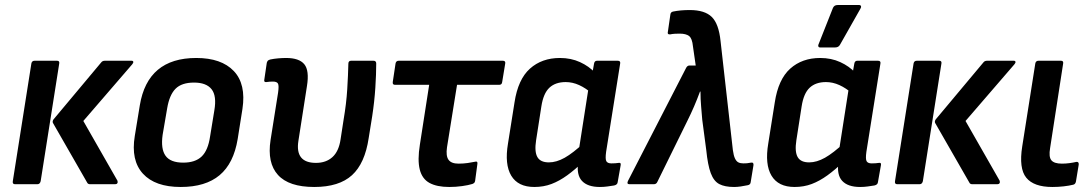

<svg xmlns="http://www.w3.org/2000/svg" viewBox="-20 -734 4350 765"><path d="M339 0Q330 0 327 -7L191 -244Q188 -250 193 -258L383 -485Q388 -492 398 -492H504Q510 -492 511 -488Q512 -484 507 -478L312 -252L448 -14Q450 -8 447.5 -4Q445 0 439 0ZM40 0Q29 0 31 -12L105 -481Q107 -492 118 -492H207Q218 -492 216 -481L142 -12Q139 0 129 0Z M700 11Q598 11 549.5 -42Q501 -95 517 -192L537 -314Q568 -503 762 -503Q862 -503 911.5 -451Q961 -399 946 -300L927 -180Q911 -83 855 -36Q799 11 700 11ZM710 -86Q758 -86 783.5 -110.5Q809 -135 817 -190L834 -294Q844 -352 823 -378.5Q802 -405 753 -405Q704 -405 679.5 -380.5Q655 -356 646 -302L628 -197Q620 -141 639.5 -113.5Q659 -86 710 -86Z M1232 11Q1131 11 1087.5 -37Q1044 -85 1058 -176L1088 -365Q1092 -393 1087.5 -401Q1083 -409 1067 -409Q1061 -409 1054.5 -408.5Q1048 -408 1041 -407Q1031 -406 1033 -416L1043 -484Q1045 -490 1047.5 -492.5Q1050 -495 1057 -497Q1071 -500 1088 -501.5Q1105 -503 1120 -503Q1172 -503 1192.5 -478Q1213 -453 1203 -391L1169 -173Q1162 -129 1179.5 -107Q1197 -85 1239 -85Q1279 -85 1304.5 -108Q1330 -131 1337 -179L1349 -257Q1360 -321 1363.5 -378Q1367 -435 1368 -480Q1368 -492 1379 -492H1468Q1479 -492 1479 -481Q1479 -439 1475.5 -384.5Q1472 -330 1463 -271L1449 -184Q1434 -83 1382.5 -36Q1331 11 1232 11Z M1770 11Q1721 11 1691.5 -5Q1662 -21 1652.5 -58.5Q1643 -96 1653 -158L1690 -396H1554Q1543 -396 1545 -408L1556 -481Q1558 -492 1569 -492H1983Q1995 -492 1993 -481L1981 -408Q1980 -396 1969 -396H1801L1761 -147Q1756 -113 1767 -97.5Q1778 -82 1807 -82Q1826 -82 1843.5 -84.5Q1861 -87 1875 -90Q1884 -92 1882 -80L1873 -13Q1872 -8 1869.5 -5.5Q1867 -3 1862 -1Q1846 4 1821 7.5Q1796 11 1770 11Z M2109 11Q2044 11 2017 -34Q1990 -79 2004 -162L2030 -326Q2044 -418 2091.5 -460.5Q2139 -503 2211 -503Q2255 -503 2291 -486.5Q2327 -470 2351 -444L2339 -361Q2314 -383 2287.5 -395Q2261 -407 2234 -407Q2193 -407 2169 -384.5Q2145 -362 2137 -310L2116 -175Q2109 -130 2121 -108.5Q2133 -87 2167 -87Q2197 -87 2230 -105.5Q2263 -124 2308 -166L2303 -89Q2271 -58 2240 -35.5Q2209 -13 2177.5 -1Q2146 11 2109 11ZM2370 11Q2321 11 2298.5 -13.5Q2276 -38 2284 -89L2287 -111L2286 -134L2328 -403L2339 -436L2347 -481Q2349 -492 2359 -492H2441Q2453 -492 2451 -481L2395 -129Q2391 -100 2396 -91.5Q2401 -83 2416 -83Q2424 -83 2431.5 -83.5Q2439 -84 2445 -85Q2455 -87 2453 -76L2441 -8Q2440 2 2427 5Q2414 7 2400 9Q2386 11 2370 11Z M2905 11Q2868 11 2846 -0.5Q2824 -12 2812 -44Q2800 -76 2794 -136L2778 -257Q2776 -282 2773.5 -310.5Q2771 -339 2771 -369H2769Q2758 -339 2745.5 -310Q2733 -281 2719 -253L2599 -9Q2595 0 2585 0H2488Q2476 0 2482 -13L2714 -464Q2719 -473 2727 -473H2752L2741 -549Q2738 -581 2725.5 -590.5Q2713 -600 2688 -600Q2678 -600 2669 -599.5Q2660 -599 2650 -597Q2638 -596 2641 -607L2651 -676Q2652 -686 2662 -688Q2691 -694 2728 -694Q2788 -694 2816 -666.5Q2844 -639 2851 -570L2900 -136Q2903 -114 2908.5 -102.5Q2914 -91 2922 -87Q2930 -83 2942 -83Q2950 -83 2956 -83.5Q2962 -84 2972 -86Q2984 -88 2982 -75L2971 -8Q2970 2 2959 4Q2945 7 2931 9Q2917 11 2905 11Z M3146 11Q3081 11 3054 -34Q3027 -79 3041 -162L3067 -326Q3081 -418 3128.5 -460.5Q3176 -503 3248 -503Q3292 -503 3328 -486.5Q3364 -470 3388 -444L3376 -361Q3351 -383 3324.5 -395Q3298 -407 3271 -407Q3230 -407 3206 -384.5Q3182 -362 3174 -310L3153 -175Q3146 -130 3158 -108.5Q3170 -87 3204 -87Q3234 -87 3267 -105.5Q3300 -124 3345 -166L3340 -89Q3308 -58 3277 -35.5Q3246 -13 3214.5 -1Q3183 11 3146 11ZM3407 11Q3358 11 3335.5 -13.5Q3313 -38 3321 -89L3324 -111L3323 -134L3365 -403L3376 -436L3384 -481Q3386 -492 3396 -492H3478Q3490 -492 3488 -481L3432 -129Q3428 -100 3433 -91.5Q3438 -83 3453 -83Q3461 -83 3468.5 -83.5Q3476 -84 3482 -85Q3492 -87 3490 -76L3478 -8Q3477 2 3464 5Q3451 7 3437 9Q3423 11 3407 11ZM3247 -545Q3242 -545 3240.5 -549.5Q3239 -554 3242 -559L3299 -703Q3302 -709 3306.5 -711.5Q3311 -714 3318 -714H3403Q3409 -714 3410.5 -709.5Q3412 -705 3408 -699L3327 -556Q3321 -545 3308 -545Z M3854 0Q3845 0 3842 -7L3706 -244Q3703 -250 3708 -258L3898 -485Q3903 -492 3913 -492H4019Q4025 -492 4026 -488Q4027 -484 4022 -478L3827 -252L3963 -14Q3965 -8 3962.5 -4Q3960 0 3954 0ZM3555 0Q3544 0 3546 -12L3620 -481Q3622 -492 3633 -492H3722Q3733 -492 3731 -481L3657 -12Q3654 0 3644 0Z M4173 11Q4099 11 4069 -26Q4039 -63 4053 -151L4105 -481Q4107 -492 4118 -492H4207Q4218 -492 4216 -481L4164 -144Q4158 -109 4169 -95.5Q4180 -82 4211 -82Q4226 -82 4241 -84Q4256 -86 4269 -89Q4279 -90 4278 -78L4267 -11Q4265 0 4256 2Q4240 6 4218 8.5Q4196 11 4173 11Z"/></svg>

Font: Sofia Sans Semi Condensed
Style: Bold Italic
Weight: 700
Italic angle: -9°
Version: Version 4.100